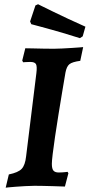

<svg xmlns="http://www.w3.org/2000/svg" viewBox="-20 -869 420 898"><path d="M286.2 -529.8Q279 -487.5 270.3 -435.8Q261.7 -384 253.1 -330.7Q244.6 -277.3 237.5 -229.9Q230.5 -182.6 226.5 -149.1Q222.5 -115.6 222.5 -103Q222.5 -79.4 230.1 -70.8Q237.8 -62.3 254.1 -62.3Q270.2 -62.3 283.1 -63.8Q296.1 -65.3 296.1 -65.3L299.9 -58.6L283.6 3.5Q283.6 3.5 267.9 3Q252.2 2.5 228.9 1.7Q205.6 1 181.6 0.5Q157.6 0 141.5 0Q121.3 0 97.7 1.5Q74.1 3.1 53.6 4.4Q33 5.7 19.8 7.3Q6.6 8.8 6.6 8.8L21.3 -53.1Q65.1 -62.1 81.3 -79.2Q97.6 -96.3 102.1 -137.8L150.1 -526.7Q154.1 -558.2 148.4 -568.8Q142.6 -579.3 121.5 -579.3Q112.9 -579.3 100.5 -578.6Q88.2 -577.8 88.2 -577.8Q87.3 -580.1 86.1 -581.8Q84.9 -583.4 84 -585.7L98.3 -643.2Q110.3 -643.2 133.3 -642.6Q156.2 -642.1 183 -641.5Q209.8 -641 232 -641Q248.1 -641 271.2 -642.2Q294.2 -643.5 316.6 -644.8Q338.9 -646.2 354 -647.4Q369 -648.7 369 -648.7L355.4 -584.5Q318.1 -579.5 304.9 -568.9Q291.6 -558.3 286.2 -529.8ZM120.8 -768.6 145.8 -843.6 158 -849.2Q158 -849.2 177.3 -839.6Q196.6 -830.1 228.5 -814.5Q260.5 -799 300 -780.4Q339.6 -761.8 379.5 -744.2L366.8 -699.1L353.8 -690.5Q311.7 -704.1 270.8 -716Q230 -727.9 197.3 -736.8Q164.7 -745.7 145.4 -750.8Q126.2 -755.9 126.2 -755.9Z"/></svg>

Font: Alegreya
Style: Italic
Weight: 400
Italic angle: -7°
Designer: Juan Pablo del Peral
Foundry: Huerta Tipografica
Version: Version 2.009